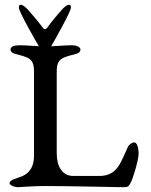

<svg xmlns="http://www.w3.org/2000/svg" viewBox="-20 -780 631 802"><path d="M177 -664C171 -656 165 -656 159 -664C137 -694 111 -723 98 -738C90 -747 76 -760 68 -760C59 -760 59 -756 59 -747C59 -732 128 -610 148 -577C153 -568 160 -559 168 -559C176 -559 183 -568 188 -577C208 -610 276 -732 276 -747C276 -756 276 -760 267 -760C259 -760 245 -747 237 -738C224 -723 200 -696 177 -664ZM217 -139V-482C217 -539 244 -540 301 -556C310 -559 316 -564 316 -573C316 -585 296 -591 281 -591C247 -591 206 -586 171 -586C135 -586 99 -591 60 -591C38 -591 24 -585 24 -573C24 -564 31 -559 40 -556C97 -540 122 -539 122 -482V-129C122 -92 109 -60 75 -45C53 -35 20 -30 20 -15C20 -5 42 1 53 2C60 2 119 -3 166 -3C272 -3 461 2 498 2C515 2 518 -2 526 -17C534 -30 559 -111 559 -138C559 -166 551 -185 541 -185C532 -185 519 -177 514 -166C485 -105 472 -45 395 -45H286C238 -45 217 -88 217 -139Z"/></svg>

Font: EB Garamond SC 08
Style: Regular
Weight: 400
Version: Version 0.016